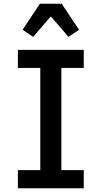

<svg xmlns="http://www.w3.org/2000/svg" viewBox="-20 -1000 540 1020"><path d="M75 0V-96H194V-639H75V-735H425V-639H306V-96H425V0ZM156 -804 100 -842 192 -980H308L369 -888L400 -842L344 -804L250 -913Z"/></svg>

Font: Iosevka Term Curly
Style: Bold
Weight: 700
Designer: Belleve Invis
Foundry: Belleve Invis
Version: Version 32.3.0